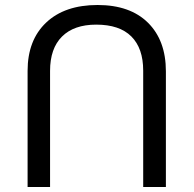

<svg xmlns="http://www.w3.org/2000/svg" viewBox="-20 -744 771 764"><path d="M89.8 0V-461.9Q89.8 -584.5 163.8 -654.3Q237.8 -724.1 368.2 -724.1Q497.6 -724.1 568.8 -653.6Q640.1 -583 640.1 -460V0H549.8V-462.9Q549.8 -551.8 502.7 -598.9Q455.6 -646 362.8 -646Q274.4 -646 226.8 -598.6Q179.2 -551.3 179.2 -461.9V0Z"/></svg>

Font: NotoPenekeko
Style: Regular
Weight: 400
Designer: Monotype Design team
Foundry: Monotype Imaging Inc.
Version: Version 1.04